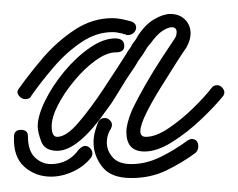

<svg xmlns="http://www.w3.org/2000/svg" viewBox="-36 -738 341 275"><path d="M171 -521Q145 -521 145 -549Q145 -561 153 -580Q161 -597 172.5 -617Q184 -637 195.5 -654.5Q207 -672 213 -681Q217 -686 217 -692Q217 -699 210 -699Q205 -699 197 -694Q189 -689 179 -675Q175 -671 172 -665.5Q169 -660 165 -655Q162 -651 159.5 -646.5Q157 -642 154 -638L144 -623Q137 -612 130.5 -601Q124 -590 117 -581Q76 -522 46 -522Q28 -522 23 -535.5Q18 -549 18 -557Q18 -572 28.5 -593.5Q39 -615 56 -635.5Q73 -656 92.5 -669.5Q112 -683 129 -683Q142 -683 142 -672Q142 -663 130 -663Q117 -663 101 -651.5Q85 -640 70.5 -622.5Q56 -605 47 -587.5Q38 -570 38 -557Q38 -542 46 -542Q59 -542 76.5 -562.5Q94 -583 112.5 -611Q131 -639 145 -661Q147 -665 149.5 -668Q152 -671 153 -674Q160 -683 161 -686Q172 -703 185 -710.5Q198 -718 208 -718Q221 -718 229 -710Q237 -702 237 -690Q237 -681 231 -670Q226 -663 215.5 -646.5Q205 -630 193.5 -611.5Q182 -593 174 -577Q165 -559 165 -550Q165 -542 173 -542Q187 -542 205 -554Q223 -566 240 -582.5Q257 -599 267 -612Q270 -616 275 -616Q280 -616 283.5 -611Q287 -606 284 -601Q272 -586 252 -567Q232 -548 210.5 -534.5Q189 -521 171 -521ZM0 -596Q-5 -596 -9 -601Q-13 -606 -9 -611Q5 -631 25 -654.5Q45 -678 70.5 -695Q96 -712 125 -712Q136 -712 153 -707Q159 -704 159 -699Q159 -694 155 -690.5Q151 -687 144 -688V-689H142Q141 -689 140.5 -689.5Q140 -690 139 -690Q131 -692 125 -692Q102 -692 80.5 -677.5Q59 -663 41 -642Q23 -621 9 -601Q7 -596 0 -596ZM152 -483Q123 -483 110.5 -499Q98 -515 98 -534Q98 -542 100 -549.5Q102 -557 105 -564Q108 -569 114 -569Q119 -569 122.5 -564.5Q126 -560 123 -554Q117 -545 117 -534Q117 -522 125.5 -512.5Q134 -503 152 -503Q173 -503 193.5 -513Q214 -523 233 -537Q237 -539 238 -539Q248 -539 248 -528Q248 -523 244 -519Q225 -505 202.5 -494Q180 -483 152 -483ZM37 -485Q15 -485 -1 -499Q-17 -513 -16 -542Q-16 -552 -6 -552Q4 -552 4 -543Q4 -522 14 -512.5Q24 -503 37 -503Q62 -503 77 -524Q82 -529 86 -529Q91 -529 94.5 -524Q98 -519 95 -513Q85 -500 69 -492.5Q53 -485 37 -485Z"/></svg>

Font: Neonderthaw
Style: Regular
Weight: 400
Designer: Robert E. Leuschke
Foundry: Robert E. Leuschke
Version: Version 1.010; ttfautohint (v1.8.3)